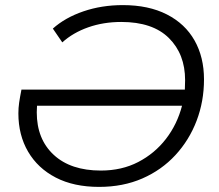

<svg xmlns="http://www.w3.org/2000/svg" viewBox="-20 -726 859 752"><path d="M368 6Q269 6 198.5 -30.5Q128 -67 90 -132Q52 -197 52 -282Q52 -303 55 -324Q58 -345 64 -375H704Q705 -393 705 -412Q705 -514 641.5 -577Q578 -640 455 -640Q385 -640 325.5 -619Q266 -598 224 -560L187 -614Q235 -657 306.5 -681.5Q378 -706 461 -706Q562 -706 633.5 -669.5Q705 -633 742 -567.5Q779 -502 779 -415Q779 -329 750 -253Q721 -177 667 -118.5Q613 -60 537.5 -27Q462 6 368 6ZM693 -312H125Q124 -299 124 -286Q124 -181 190.5 -119.5Q257 -58 375 -58Q457 -58 521.5 -91.5Q586 -125 630 -182Q674 -239 693 -312Z"/></svg>

Font: Montserrat
Style: Italic
Weight: 400
Italic angle: -11.3°
Designer: Julieta Ulanovsky
Foundry: Julieta Ulanovsky
Version: Version 9.000; ttfautohint (v1.8.4.7-5d5b)